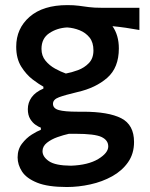

<svg xmlns="http://www.w3.org/2000/svg" viewBox="-20 -529 586 752"><path d="M242 203.5Q167.5 203.5 125.5 186.5Q83.5 169.5 66.2 142.8Q49 116 49 87.5Q49 56 66 33.8Q83 11.5 104.5 -2Q126 -15.5 140 -20.5V-29Q132 -31.5 119.8 -39.8Q107.5 -48 98.2 -63.2Q89 -78.5 89 -101.5Q89 -127 103.8 -147.8Q118.5 -168.5 150 -182V-189.5Q133.5 -198.5 108.2 -217.5Q83 -236.5 63.2 -268Q43.5 -299.5 43.5 -346Q43.5 -417.5 96 -463.2Q148.5 -509 244 -509Q269.5 -509 288.5 -506.5Q307.5 -504 327.8 -501.2Q348 -498.5 378 -498.5H526V-411.5Q499 -416.5 472.8 -420.2Q446.5 -424 420.5 -426.5Q445.5 -391 445.5 -339.5Q445.5 -264 400 -224.2Q354.5 -184.5 283.5 -168.5Q235 -157 211.2 -148.2Q187.5 -139.5 187.5 -122.5Q187.5 -104.5 210 -98Q232.5 -91.5 283.5 -91.5H304.5Q405 -91.5 455 -65.8Q505 -40 505 27Q505 73 481.5 106.5Q458 140 419.2 161.5Q380.5 183 334 193.2Q287.5 203.5 242 203.5ZM238 -241Q260 -245 285.2 -254.2Q310.5 -263.5 328.2 -282Q346 -300.5 346 -331.5Q346 -363 330.8 -382Q315.5 -401 291.8 -410.5Q268 -420 243 -421.5Q203.5 -419.5 173 -399Q142.5 -378.5 142.5 -337.5Q142.5 -310.5 158 -291.5Q173.5 -272.5 195.8 -260.2Q218 -248 238 -241ZM258 120Q325.5 117.5 364.8 93.8Q404 70 404 44.5Q404 20 377.5 7.5Q351 -5 276 -5H250Q229.5 -0.5 205.2 8Q181 16.5 163.8 30.2Q146.5 44 146.5 63Q146.5 85 171.5 102.2Q196.5 119.5 258 120Z"/></svg>

Font: Commissioner Flair Medium
Style: Regular
Weight: 500
Designer: Kostas Bartsokas
Foundry: Kostas Bartsokas
Version: Version 1.000; ttfautohint (v1.8.3)